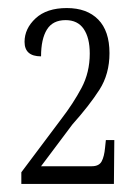

<svg xmlns="http://www.w3.org/2000/svg" viewBox="-20 -844 348 477"><path d="M33 -387V-416L132 -548Q162 -587 182.5 -625.5Q203 -664 203 -711Q203 -750 188 -772Q173 -794 143 -794Q111 -794 96.5 -770.5Q82 -747 82 -704Q41 -704 41 -740Q41 -773 68.5 -798.5Q96 -824 146 -824Q196 -824 224 -795.5Q252 -767 252 -712Q252 -660 227 -621Q202 -582 160 -535L82 -431H208Q226 -431 232.5 -443Q239 -455 241 -477L243 -496H264L263 -387Z"/></svg>

Font: Noto Serif ExtraCondensed Light
Style: Regular
Weight: 300
Width: 2
Designer: Monotype Design Team
Foundry: Monotype Imaging Inc.
Version: Version 2.014; ttfautohint (v1.8.4.7-5d5b)